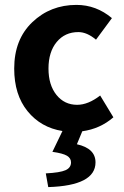

<svg xmlns="http://www.w3.org/2000/svg" viewBox="-20 -527 506 784"><path d="M294 62Q370 79 370 136Q370 231 177 237L167 181Q225 178 247.5 168Q270 158 270 136Q270 119 253.5 109Q237 99 194 93L235 8Q147 -6 92.5 -73Q38 -140 38 -247Q38 -366 112 -436.5Q186 -507 292 -507Q373 -507 437 -453L372 -365Q335 -396 300 -396Q245 -396 211.5 -355.5Q178 -315 178 -247Q178 -180 210.5 -139.5Q243 -99 295 -99Q340 -99 389 -137L443 -48Q389 -1 316 9Z"/></svg>

Font: Assistant
Style: Bold
Weight: 700
Designer: Hebrew By Ben Nathan, Latin by Paul Hunt
Version: Version 2.001;PS 002.001;hotconv 1.0.88;makeotf.lib2.5.64775